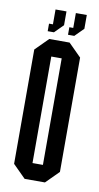

<svg xmlns="http://www.w3.org/2000/svg" viewBox="-78 -688 376 726"><g transform="rotate(10 110.0 -325.5)"><path d="M60 -565V-594H75V-651H117V-598L84 -565ZM138 -565V-594H153V-651H195V-598L162 -565ZM71 0 22 -49V-488L71 -537H149L198 -488V-49L149 0ZM130 -473H90V-64H130Z"/></g></svg>

Font: Commune Nuit Debout
Style: Regular
Weight: 400
Designer: Sébastien Marchal
Foundry: Sébastien Marchal
Version: Version 1.003;PS 1.3;hotconv 1.0.88;makeotf.lib2.5.647800